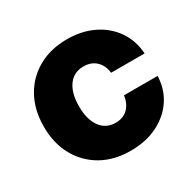

<svg xmlns="http://www.w3.org/2000/svg" viewBox="-124 -660 816 805"><g transform="rotate(-30 284.0 -257.5)"><path d="M292 11.7Q211.9 11.7 152.1 -22.2Q92.3 -56.2 58.8 -116.7Q25.4 -177.2 25.4 -257.8Q25.4 -337.9 58.8 -398.7Q92.3 -459.5 152.3 -493.4Q212.4 -527.3 292 -527.3Q363.8 -527.3 419.4 -500Q475.1 -472.7 508.1 -424.3Q541 -376 544.9 -313H382.8Q378.9 -349.6 355.7 -371.8Q332.5 -394 295.4 -394Q248 -394 221.9 -357.7Q195.8 -321.3 195.8 -257.8Q195.8 -194.3 222.2 -158Q248.5 -121.6 295.4 -121.6Q332.5 -121.6 355 -144Q377.4 -166.5 382.3 -204.1H544.9Q543 -141.1 510.5 -92.5Q478 -43.9 421.6 -16.1Q365.2 11.7 292 11.7Z"/></g></svg>

Font: Inter Display ExtraBold
Style: Regular
Weight: 800
Designer: Rasmus Andersson
Foundry: rsms
Version: Version 4.000;git-a52131595